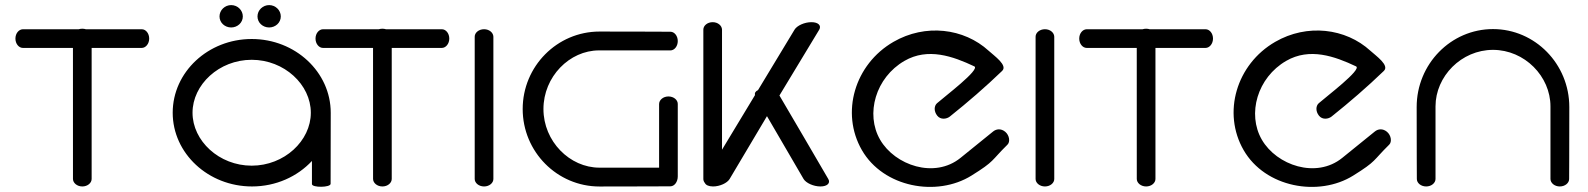

<svg xmlns="http://www.w3.org/2000/svg" viewBox="-20 -740 6303 762"><path d="M70.6 -623.9C54.9 -623.5 41.2 -607.8 41.2 -586.9C41.2 -566 55 -549.8 70.9 -549.8C70.9 -549.7 165 -549.7 269.5 -549.7C269.5 -404.7 269.6 -29.8 269.6 -29.8C269.6 -14.1 285.8 0 306.7 0C327.6 0 343.7 -13.9 343.7 -29.8V-549.8C448.3 -549.8 542.5 -549.8 542.5 -549.8C558.1 -549.8 572.1 -566 572.1 -586.9C572.1 -607.8 558.5 -623.9 542.7 -623.9H320.9C316.5 -625.3 311.7 -626 306.7 -626C301.6 -626 296.8 -625.3 292.4 -623.9Z M1292.1 -10.5 1292.6 -292.6C1292.6 -454.1 1151.9 -585.2 979 -585.2C806.1 -585.2 665.4 -454.1 665.4 -292.6C665.4 -131.1 806.6 0 980.1 0C1075 0 1160.2 -39.2 1218 -101.2C1218 -70.6 1218 -40.1 1218 -9.5C1218 5.5 1292.1 4.5 1292.1 -10.5ZM744.1 -292.6C744.1 -404.1 849.4 -502.7 978.9 -502.7C1108.3 -502.7 1213.6 -404.1 1213.6 -292.6C1213.6 -181.1 1108.3 -82.5 978.9 -82.5C849.4 -82.5 744.1 -181.1 744.1 -292.6ZM897.4 -631C922.4 -631 943.7 -649.8 943.7 -674.8C943.7 -699.8 922.4 -719.8 897.4 -719.8C872.4 -719.8 851.2 -699.8 851.2 -674.8C851.2 -649.8 872.4 -631 897.4 -631ZM1048.1 -631C1073.1 -631 1094.4 -649.8 1094.4 -674.8C1094.4 -699.8 1073.1 -719.8 1048.1 -719.8C1023.1 -719.8 1001.9 -699.8 1001.9 -674.8C1001.9 -649.8 1023.1 -631 1048.1 -631Z M1261.6 -623.9C1245.9 -623.5 1232.2 -607.8 1232.2 -586.9C1232.2 -566 1246 -549.8 1261.9 -549.8C1261.9 -549.7 1356 -549.7 1460.5 -549.7C1460.5 -404.7 1460.6 -29.8 1460.6 -29.8C1460.6 -14.1 1476.8 0 1497.7 0C1518.6 0 1534.7 -13.9 1534.7 -29.8V-549.8C1639.3 -549.8 1733.5 -549.8 1733.5 -549.8C1749.1 -549.8 1763.1 -566 1763.1 -586.9C1763.1 -607.8 1749.5 -623.9 1733.7 -623.9H1511.9C1507.5 -625.3 1502.7 -626 1497.7 -626C1492.6 -626 1487.8 -625.3 1483.4 -623.9Z M1938.1 -594.4C1937.7 -610.3 1922 -624 1901.1 -624C1880.2 -624 1864 -610.3 1864 -594.4V-29.6C1864 -14 1880.2 0 1901.1 0C1922 0 1938.1 -13.7 1938.1 -29.6Z M2640.8 -614C2640.8 -614 2527.7 -614.8 2359.3 -614.8C2191 -614.8 2054.4 -476.8 2054.4 -307.3C2054.4 -137.8 2191 0.2 2359.3 0.2C2527.7 0.2 2640.8 -0.6 2640.8 -0.6C2656.4 -0.6 2669.9 -17.7 2669.9 -39.9L2669.9 -327.5C2669.9 -343.5 2653.8 -357.2 2632.9 -357.2C2612 -357.2 2595.8 -343.2 2595.8 -327L2595.8 -74.6C2537.3 -74.6 2437.3 -74.6 2359.1 -74.6C2241.1 -74.6 2136.8 -179 2136.8 -307.3C2136.8 -435.6 2240.3 -540 2357.3 -540C2474.3 -540 2640.6 -539.9 2640.6 -539.9C2656.3 -539.9 2669.9 -556.1 2669.9 -577C2669.9 -597.9 2656.4 -614 2640.8 -614Z M3267.3 -29.5C3265.3 -33 3075 -359.1 3073.4 -361L3231.5 -622.5C3240.5 -638.3 3228 -652 3200.3 -652C3172.7 -652 3143.1 -638.3 3133.5 -622.5C3133.3 -622.4 3065.1 -509.5 2988.3 -382.3C2978.6 -378.1 2974.2 -370.8 2976.3 -362.4C2930.5 -286.8 2882.9 -207.9 2845.5 -145.9V-622.5C2845 -638.3 2829.3 -652 2808.4 -652C2787.5 -652 2771.4 -638.3 2771.4 -622.5V-29.5C2771.4 -23.8 2773.7 -18.3 2777.6 -13.6C2781.4 -5.6 2792.7 0 2809.9 0C2837.1 0 2866.2 -13.7 2875.6 -29.5L3023.9 -279L3169.3 -29.5C3178.9 -13.7 3208.5 0 3236.1 0C3263.8 0 3276.7 -13.9 3267.3 -29.5Z M3978.5 -166C3989.8 -177.1 3986.4 -202.8 3969.5 -217C3952.5 -231.1 3933.8 -228.2 3921.5 -218.2L3791.9 -113.3C3689 -30 3531.8 -83.6 3472.8 -185.8C3413.9 -287.9 3455 -432.2 3569.6 -498.4C3662.6 -552.1 3761.8 -516.8 3846.8 -476.6C3871.8 -464.7 3727.3 -355.6 3698.7 -330.2C3686.9 -319.6 3685.9 -298.5 3699.5 -281.1C3713.1 -263.6 3737 -267.5 3749.5 -277.3C3821.2 -334.6 3890.7 -394.5 3956.8 -458.2C3981.1 -480.4 3925.9 -518.3 3903.9 -538.4C3805.5 -628.4 3652.2 -646.8 3526 -573.9C3371.7 -484.8 3315.3 -292.1 3400.7 -144.1C3486.1 3.9 3697.7 42.6 3835.5 -43.1C3929.1 -101.3 3912.1 -100.6 3978.5 -166Z M4164.1 -594.4C4163.7 -610.3 4148 -624 4127.1 -624C4106.2 -624 4090 -610.3 4090 -594.4V-29.6C4090 -14 4106.2 0 4127.1 0C4148 0 4164.1 -13.7 4164.1 -29.6Z M4292.6 -623.9C4276.9 -623.5 4263.2 -607.8 4263.2 -586.9C4263.2 -566 4277 -549.8 4292.9 -549.8C4292.9 -549.7 4387 -549.7 4491.5 -549.7C4491.5 -404.7 4491.6 -29.8 4491.6 -29.8C4491.6 -14.1 4507.8 0 4528.7 0C4549.6 0 4565.7 -13.9 4565.7 -29.8V-549.8C4670.3 -549.8 4764.5 -549.8 4764.5 -549.8C4780.1 -549.8 4794.1 -566 4794.1 -586.9C4794.1 -607.8 4780.5 -623.9 4764.7 -623.9H4542.9C4538.5 -625.3 4533.7 -626 4528.7 -626C4523.6 -626 4518.8 -625.3 4514.4 -623.9Z M5493.5 -166C5504.8 -177.1 5501.4 -202.8 5484.5 -217C5467.5 -231.1 5448.8 -228.2 5436.5 -218.2L5306.9 -113.3C5204 -30 5046.8 -83.6 4987.8 -185.8C4928.9 -287.9 4970 -432.2 5084.6 -498.4C5177.6 -552.1 5276.8 -516.8 5361.8 -476.6C5386.8 -464.7 5242.3 -355.6 5213.7 -330.2C5201.9 -319.6 5200.9 -298.5 5214.5 -281.1C5228.1 -263.6 5252 -267.5 5264.5 -277.3C5336.2 -334.6 5405.7 -394.5 5471.8 -458.2C5496.1 -480.4 5440.9 -518.3 5418.9 -538.4C5320.5 -628.4 5167.2 -646.8 5041 -573.9C4886.7 -484.8 4830.3 -292.1 4915.7 -144.1C5001.1 3.9 5212.7 42.6 5350.5 -43.1C5444.1 -101.3 5427.1 -100.6 5493.5 -166Z M6207.5 -29.6C6207.5 -29.6 6208.2 -144.4 6208.2 -315.2C6208.2 -486 6072.3 -624.6 5905.3 -624.6C5738.3 -624.6 5602.4 -486 5602.4 -315.2C5602.4 -144.4 5603.1 -29.6 5603.1 -29.6C5603.1 -13.7 5619.3 0 5640.2 0C5661.1 0 5677.2 -13.9 5677.2 -29.9C5677.2 -29.9 5677.2 -199 5677.2 -317.9C5677.2 -436.9 5779.6 -542.1 5905.3 -542.1C6031 -542.1 6133.4 -436.9 6133.4 -317.9C6133.4 -199 6133.4 -29.9 6133.4 -29.9C6133.4 -13.9 6149.5 0 6170.4 0C6191.3 0 6207.5 -13.7 6207.5 -29.6Z"/></svg>

Font: Hi.
Style: Tall Regular
Weight: 400
Designer: Mew Too, Robert Jablonski
Foundry: Cannot Into Space Fonts
Version: Version 1.996